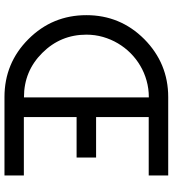

<svg xmlns="http://www.w3.org/2000/svg" viewBox="22 -777 757 841"><g transform="rotate(90 400.5 -356.5)"><path d="M405.3 -714.8H748.5V-629.4H492.7V-398.9H669.9V-313.5H492.7V-82.5H748.5V2.4H405.3Q256.3 2.4 151.4 -102.5Q46.4 -207.5 46.4 -356.4Q46.4 -504.9 151.4 -609.9Q257.3 -714.8 405.3 -714.8ZM405.3 -83H406.7V-629.9H405.3Q368.2 -629.9 333.3 -620.1Q298.3 -610.4 268.1 -592.5Q237.8 -574.7 212.6 -549.6Q187.5 -524.4 169.7 -494.1Q151.9 -463.9 141.8 -429Q131.8 -394 131.8 -356.4Q131.8 -243.2 211.9 -163.1Q291.5 -83 405.3 -83Z"/></g></svg>

Font: Proletarsk
Style: Regular
Weight: 400
Designer: Peter Wiegel, original typeface by Carl Albert Fahrenwaldt 1901
Foundry: Peter Wiegel
Version: Version 1.000 2010 initial release